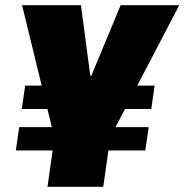

<svg xmlns="http://www.w3.org/2000/svg" viewBox="-20 -720 711 740"><path d="M54 -230H553L540 -140H41ZM77 -390H215L202 -300H64ZM438 -390H576L563 -300H425ZM65 -700H292L328 -428H332L445 -700H671L397 -176H193ZM199 -254H414L378 0H163Z"/></svg>

Font: Pathway Extreme Condensed Black
Style: Italic
Weight: 900
Width: 3
Italic angle: -8°
Version: Version 1.001;gftools[0.9.26]